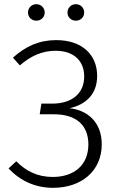

<svg xmlns="http://www.w3.org/2000/svg" viewBox="-20 -888 560 919"><path d="M154 -868C131 -868 114 -850 114 -828C114 -806 131 -789 154 -789C177 -789 194 -806 194 -828C194 -850 177 -868 154 -868ZM343 -868C320 -868 303 -850 303 -828C303 -806 320 -789 343 -789C366 -789 383 -806 383 -828C383 -850 366 -868 343 -868ZM234 11C369 11 467 -69 467 -197C467 -306 396 -361 313 -370C390 -387 445 -436 445 -525C445 -623 376 -696 249 -696C168 -696 103 -667 42 -612L75 -575C126 -619 180 -645 246 -645C337 -645 383 -593 383 -522C383 -438 321 -392 230 -392H178L170 -341H232C344 -343 403 -289 403 -197C403 -98 335 -41 232 -41C159 -41 103 -70 58 -116L21 -82C79 -20 152 11 234 11Z"/></svg>

Font: FiraGO Light
Style: Regular
Weight: 300
Designer: bBox Type
Foundry: bBox Type GmbH
Version: Version 1.001;PS 001.001;hotconv 1.0.88;makeotf.lib2.5.64775